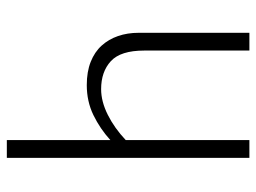

<svg xmlns="http://www.w3.org/2000/svg" viewBox="-114 -636 750 562"><g transform="rotate(-90 261.0 -355.0)"><path d="M132 0H80V-710H132V-407Q165 -437 205 -456.5Q245 -476 293 -476Q332 -476 361 -464.5Q390 -453 408.5 -432.5Q427 -412 436.5 -384.5Q446 -357 446 -324V0H394V-308Q394 -377 363 -405.5Q332 -434 281 -434Q245 -434 206 -414.5Q167 -395 132 -362Z"/></g></svg>

Font: Mukta ExtraLight
Style: Regular
Weight: 275
Designer: Girish Dalvi and Yashodeep Gholap
Foundry: Ek Type
Version: Version 2.538;PS 1.002;hotconv 16.6.51;makeotf.lib2.5.65220;